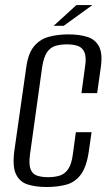

<svg xmlns="http://www.w3.org/2000/svg" viewBox="-20 -737 440 769"><path d="M166.7 12Q123.1 12 90.9 1.8Q58.6 -8.3 43.8 -39.8Q28.9 -71.2 37.8 -135.3L85.2 -467.8Q92.9 -523.5 116.3 -551.6Q139.8 -579.7 175.3 -589.5Q210.8 -599.3 254.1 -599.3Q298.5 -599.3 330.1 -589.1Q361.8 -579 376.6 -550.9Q391.5 -522.8 383.8 -467.8L369.1 -364H306.2L320.5 -468.7Q326.8 -508.5 318.1 -527.8Q309.5 -547.1 291.2 -553.2Q272.9 -559.3 248 -559.3Q222.3 -559.3 201.9 -553.2Q181.6 -547.1 168.4 -527.8Q155.2 -508.5 148.9 -468.7L100.1 -117.8Q94.8 -78.3 102.6 -58.9Q110.3 -39.4 129 -33.4Q147.7 -27.3 172.6 -27.3Q198.2 -27.3 218.5 -33.4Q238.7 -39.4 252.5 -58.9Q266.4 -78.3 271.6 -117.8L283.8 -207.4H346.7L336.4 -135.5Q327.5 -70.5 304.6 -39Q281.6 -7.6 246.7 2.2Q211.7 12 166.7 12ZM194.9 -633.6 285.9 -716.6H349.9L235.1 -633.6Z"/></svg>

Font: Alumni Sans SC Thin
Style: Italic
Weight: 100
Italic angle: -8°
Designer: Robert E. Leuschke
Foundry: Robert E. Leuschke
Version: Version 1.016